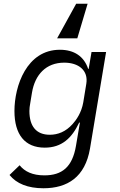

<svg xmlns="http://www.w3.org/2000/svg" viewBox="-20 -794 640 1026"><path d="M212 212C340.9 212 435 152 460.9 0L546.9 -516H469.1L453.8 -426.1H451C429 -492.9 376.1 -528.1 300.1 -528.1C122.2 -528.1 57.2 -334.2 57.2 -201C57.2 -74.9 112.9 -5 219.1 -5C310 -5 364 -56.1 403.1 -138.8H407L386 -14.9C366.8 99.1 311.1 143.1 217 143.1C154.1 143.1 111.9 122.9 84.9 89.1L30.9 141C67.8 187.1 128.9 212 212 212ZM137.1 -201C137.1 -214.8 138.8 -226.9 142 -245L150.9 -299C166.9 -394.9 225.9 -459.2 323.2 -459.2C399.9 -459.2 453.1 -418 441.1 -345.9L425.1 -247.9C415.8 -192.1 387.1 -152 367.9 -131C331 -89.8 289.1 -73.9 246.1 -73.9C174 -73.9 137.1 -119 137.1 -201ZM285.2 -589.1H393.1L448.2 -774.1H387.1Z"/></svg>

Font: Margiela Mono Italic Italic
Style: Regular
Weight: 400
Designer: Mike Abbink, Paul van der Laan, Pieter van Rosmalen
Foundry: Bold Monday
Version: Version 2.003 2021